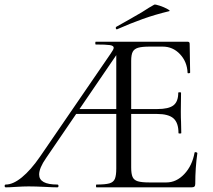

<svg xmlns="http://www.w3.org/2000/svg" viewBox="-22 -804 916 824"><path d="M3 -12Q34 -12 72 -43Q110 -74 150 -132L453 -574Q466 -592 466 -599Q466 -608 449.5 -610.5Q433 -613 389 -613Q387 -613 387 -619Q387 -625 389 -625H783Q792 -625 792 -616L794 -493Q794 -490 788.5 -489.5Q783 -489 783 -492Q781 -539 750.5 -571.5Q720 -604 676 -604H621Q587 -604 570.5 -599Q554 -594 547.5 -581.5Q541 -569 541 -543V-85Q541 -58 547 -44.5Q553 -31 569.5 -26Q586 -21 619 -21H692Q735 -21 769 -57Q803 -93 813 -149Q813 -151 817 -151Q820 -151 822.5 -149.5Q825 -148 825 -147Q816 -84 816 -15Q816 -7 812.5 -3.5Q809 0 800 0H392Q390 0 390 -6Q390 -12 392 -12Q430 -12 447.5 -17Q465 -22 471 -36.5Q477 -51 477 -81V-588L502 -604L176 -126Q146 -83 146 -55Q146 -12 224 -12Q229 -12 229 -6Q229 0 224 0Q206 0 170 -2Q130 -4 101 -4Q77 -4 47 -2Q19 0 3 0Q-2 0 -2 -6Q-2 -12 3 -12ZM305 -336H516L523 -315H290ZM651 -315H505V-336H653Q702 -336 722.5 -352Q743 -368 743 -406Q743 -408 749 -408Q755 -408 755 -406L754 -325Q754 -296 755 -281L756 -233Q756 -231 750 -231Q744 -231 744 -233Q744 -277 722.5 -296Q701 -315 651 -315ZM480 -678Q476 -678 475 -682.5Q474 -687 477 -689Q510 -707 586 -751Q604 -763 617.5 -771Q631 -779 640 -784Q644 -786 663.5 -779.5Q683 -773 697 -765Q711 -757 704 -756Q642 -741 590.5 -722.5Q539 -704 482 -679Z"/></svg>

Font: Cormorant SC
Style: Regular
Weight: 400
Designer: Christian Thalmann (Catharsis Fonts)
Foundry: Catharsis Fonts
Version: Version 4.000